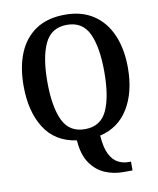

<svg xmlns="http://www.w3.org/2000/svg" viewBox="-101 -803 920 1115"><g transform="rotate(-10 359.0 -245.5)"><path d="M531 234Q477 234 426.5 212.5Q376 191 341.5 141Q307 91 301 6Q175 -12 113 -110Q51 -208 51 -359Q51 -470 85 -552Q119 -634 187.5 -679.5Q256 -725 360 -725Q458 -725 526.5 -679.5Q595 -634 630.5 -551.5Q666 -469 666 -358Q666 -215 607.5 -119Q549 -23 439 2Q444 73 463.5 112Q483 151 512 166.5Q541 182 574 182H589V234ZM359 -50Q452 -50 489.5 -131Q527 -212 527 -358Q527 -504 489.5 -584.5Q452 -665 360 -665Q268 -665 229.5 -584.5Q191 -504 191 -358Q191 -212 229 -131Q267 -50 359 -50Z"/></g></svg>

Font: Noto Serif Tamil SemiCondensed SemiBold
Style: Regular
Weight: 600
Width: 4
Designer: Indian Type Foundry, Tom Grace, and the Monotype Design Team
Foundry: Monotype Imaging Inc.
Version: Version 2.004; ttfautohint (v1.8.4.7-5d5b)